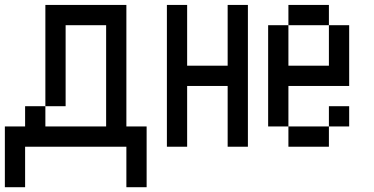

<svg xmlns="http://www.w3.org/2000/svg" viewBox="-20 -687 1540 790"><path d="M0 -166.7H83.3V-250H166.7V-166.7H416.7V-583.3H250V-250H166.7V-666.7H500V-166.7H583.3V83.3H500V-83.3H83.3V83.3H0Z M666.7 -83.3V-666.7H750V-416.7H916.7V-666.7H1000V-83.3H916.7V-333.3H750V-83.3Z M1083.3 -166.7V-583.3H1166.7V-416.7H1333.3V-583.3H1416.7V-333.3H1166.7V-166.7ZM1166.7 -166.7H1333.3V-83.3H1166.7ZM1166.7 -583.3V-666.7H1333.3V-583.3ZM1333.3 -166.7V-250H1416.7V-166.7Z"/></svg>

Font: Galmuri11 Condensed
Style: Regular
Weight: 400
Width: 3
Designer: Lee Minseo (quiple)
Version: Version 2.399;hotconv 1.1.1;makeotfexe 2.6.0 DEVELOPMENT